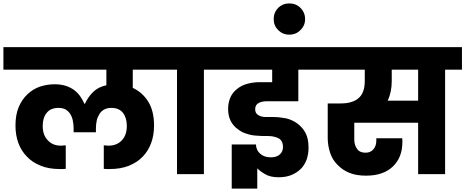

<svg xmlns="http://www.w3.org/2000/svg" viewBox="-37 -1015 2712 1119"><path d="M587.9 -29.8Q574.7 -29.8 567.9 -30.8V-168Q572.8 -167 583 -167Q587.9 -166 595.2 -166Q643.6 -166 672.9 -196.8Q702.1 -227.5 702.1 -280.8Q702.1 -327.6 680.2 -356.9Q656.7 -386.2 611.8 -386.2Q588.4 -386.2 570.8 -377Q552.2 -366.7 543 -351.1Q530.3 -330.6 526.9 -313Q522 -289.6 522 -268.1V-244.1H392.1V-268.1Q392.1 -287.6 387.2 -313Q383.3 -333 372.1 -351.1Q362.8 -366.2 345.2 -377Q327.6 -386.2 304.2 -386.2Q258.3 -386.2 235.8 -357.9Q211.9 -329.6 211.9 -280.8Q211.9 -227.1 242.2 -196.8Q270 -166 318.8 -166Q326.2 -166 331.1 -167Q341.3 -167 346.2 -168V-30.8Q339.4 -29.8 327.1 -29.8H312Q247.6 -29.8 201.2 -48.8Q150.4 -68.8 120.1 -102.1Q86.9 -135.3 69.8 -182.1Q53.2 -227.5 53.2 -283.2Q53.2 -346.7 71.8 -390.1Q89.8 -434.1 122.1 -464.8Q154.3 -495.6 194.8 -509.8Q238.3 -523.9 280.8 -523.9Q316.4 -523.9 345.2 -515.1Q370.6 -507.3 394 -491.2Q417.5 -472.7 430.2 -454.1Q444.8 -432.6 455.1 -410.2H458Q475.1 -448.2 504.9 -478Q535.2 -508.3 583 -518.1V-608.9H-17.1V-740.2H931.2V-608.9H736.8V-502.9Q793 -476.6 826.2 -423.8Q860.8 -369.1 860.8 -283.2Q860.8 -227.5 844.2 -182.1Q827.6 -136.2 794.9 -102.1Q763.2 -68.8 713.9 -48.8Q666 -29.8 602.1 -29.8Z M1249.5 -740.2V-608.9H1151.4V0H994.6V-608.9H896.5V-740.2Z M1701.7 -608.9V-424.8H1516.6Q1490.2 -424.8 1471.2 -415Q1450.2 -404.8 1450.2 -377.9Q1450.2 -354.5 1468.3 -344.2Q1486.8 -333 1511.2 -333H1555.7Q1590.3 -333 1630.4 -325.2Q1667.5 -316.4 1696.3 -294.9Q1726.6 -272.5 1743.7 -240.2Q1761.2 -207 1761.2 -153.8Q1761.2 -119.1 1750.5 -85.9Q1738.3 -52.7 1716.3 -30.8Q1694.3 -8.8 1661.6 4.9Q1629.9 18.1 1587.4 18.1Q1536.6 18.1 1506.3 -1Q1477.1 -18.1 1462.4 -34.2V84H1313.5V-172.9H1454.6Q1456.1 -138.2 1480.5 -118.2Q1503.4 -98.1 1541.5 -98.1Q1575.7 -98.1 1594.2 -115.2Q1612.3 -131.8 1612.3 -158.2Q1612.3 -193.4 1588.4 -208Q1561 -222.2 1525.4 -222.2H1495.6Q1484.9 -222.2 1462.4 -224.1Q1429.2 -225.6 1402.3 -234.9Q1372.1 -243.2 1347.7 -263.2Q1322.3 -281.2 1307.6 -310.1Q1292.5 -339.4 1292.5 -379.9Q1292.5 -419.9 1307.6 -451.2Q1319.8 -477.5 1347.7 -499Q1372.6 -518.1 1405.3 -526.9Q1439.9 -536.1 1476.6 -536.1H1549.3V-608.9H1211.4V-740.2H1832.5V-608.9Z M1648.9 -813Q1610.8 -813 1584 -839.8Q1558.1 -865.7 1558.1 -903.8Q1558.1 -941.9 1584 -969.2Q1611.3 -995.1 1648.9 -995.1Q1688 -995.1 1713.9 -969.2Q1741.2 -941.9 1741.2 -903.8Q1741.2 -865.7 1713.9 -839.8Q1688.5 -813 1648.9 -813Z M2246.1 -543Q2246.1 -477.5 2222.2 -428.2H2399.9V-608.9H2246.1ZM1793 -608.9V-740.2H2655.3V-608.9H2557.1V0H2399.9V-299.8H2027.8V-202.1Q2027.8 -169.4 2043.9 -147.9Q2058.6 -125 2093.3 -125Q2123.5 -125 2140.1 -146Q2156.2 -165 2156.2 -195.8V-209H2307.1Q2308.1 -204.1 2308.1 -196.8V-187Q2308.1 -97.2 2252 -43.9Q2196.3 8.8 2096.2 8.8Q2038.6 8.8 1999 -7.8Q1959 -23.9 1929.2 -55.2Q1900.4 -84 1887.2 -124Q1873 -167.5 1873 -210V-412.1H1947.3Q1987.8 -412.1 2015.1 -421.9Q2042 -430.7 2059.1 -449.2Q2074.2 -464.4 2082 -490.2Q2088.9 -512.7 2088.9 -543V-608.9Z"/></svg>

Font: PoppinsZ
Style: Bold
Weight: 700
Designer: Ninad Kale (Devanagari), Jonny Pinhorn (Latin)
Foundry: Indian Type Foundry
Version: Version 3.002;FEAKit 1.0